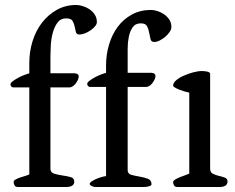

<svg xmlns="http://www.w3.org/2000/svg" viewBox="-20 -753 948 773"><path d="M341 -12Q341 -17 348 -22Q355 -27 365 -31.5Q375 -36 386.5 -39.5Q398 -43 407 -44V-403H344Q337 -403 334 -407.5Q331 -412 331 -415Q331 -421 341 -428.5Q351 -436 364.5 -443Q378 -450 390.5 -454.5Q403 -459 407 -460V-490Q407 -533 419 -573.5Q431 -614 454 -645Q477 -676 511 -694.5Q545 -713 588 -713Q598 -713 612 -709Q626 -705 639 -696.5Q652 -688 661 -675Q670 -662 670 -644Q670 -635 663 -624.5Q656 -614 645.5 -605Q635 -596 623 -590Q611 -584 601 -584Q589 -584 586 -595.5Q583 -607 580.5 -621.5Q578 -636 572 -647.5Q566 -659 547 -659Q525 -659 514 -643Q503 -627 498.5 -604.5Q494 -582 494 -557.5Q494 -533 494 -516V-460H589Q599 -459 602.5 -455.5Q606 -452 606 -448Q606 -436 595 -420.5Q584 -405 570 -403H494V-68Q494 -53 509 -49Q524 -45 542 -42Q560 -39 575 -33.5Q590 -28 590 -11Q590 -6 580 -3Q570 0 556 0H362Q351 -2 346 -6Q341 -10 341 -12ZM35 -20Q35 -26 43 -30.5Q51 -35 61.5 -38.5Q72 -42 82.5 -45Q93 -48 98 -51V-401H35Q28 -401 25 -405.5Q22 -410 22 -413Q22 -419 32 -426.5Q42 -434 55.5 -441Q69 -448 81.5 -452.5Q94 -457 98 -458V-500Q98 -545 111 -587Q124 -629 149 -661.5Q174 -694 209 -713.5Q244 -733 287 -733Q297 -733 311.5 -729Q326 -725 339 -716.5Q352 -708 361 -695Q370 -682 370 -664Q370 -656 363 -647.5Q356 -639 345.5 -631.5Q335 -624 322.5 -619Q310 -614 300 -614Q288 -614 285.5 -624Q283 -634 280.5 -646.5Q278 -659 272 -669Q266 -679 246 -679Q224 -679 211.5 -662Q199 -645 192.5 -621Q186 -597 184.5 -570.5Q183 -544 183 -526V-458H280Q290 -457 293.5 -453.5Q297 -450 297 -446Q297 -434 286 -418.5Q275 -403 261 -401H183V-72Q184 -58 199 -53.5Q214 -49 232 -46.5Q250 -44 264.5 -40Q279 -36 279 -22Q279 0 245 0H54Q42 0 38.5 -7Q35 -14 35 -20ZM677 -20Q677 -25 685 -30Q693 -35 704 -39.5Q715 -44 725.5 -47.5Q736 -51 742 -54V-380Q732 -382 720.5 -385.5Q709 -389 699.5 -393Q690 -397 683.5 -401Q677 -405 677 -409Q677 -419 689 -429.5Q701 -440 719 -448Q737 -456 757 -461.5Q777 -467 793 -467Q802 -467 813 -465Q824 -463 826 -457V-74Q826 -59 837 -53.5Q848 -48 861 -45Q874 -42 885 -38Q896 -34 896 -22Q896 0 862 0H696Q684 0 680.5 -7Q677 -14 677 -20Z"/></svg>

Font: Asar
Style: Regular
Weight: 400
Designer: Eben Sorkin
Foundry: Eben Sorkin, Pria Ravichandran
Version: Version 1.003; ttfautohint (v1.3) -l 8 -r 50 -G 0 -x 0 -H 45